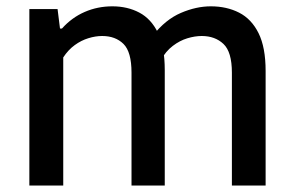

<svg xmlns="http://www.w3.org/2000/svg" viewBox="-20 -572 904 592"><path d="M70.5 0V-544H157.5L165 -484H171Q201.5 -518 241.2 -535.2Q281 -552.5 326.5 -552.5Q373 -552.5 409.5 -533.2Q446 -514 467 -471Q488 -428 488 -356V0H385.5V-348Q385.5 -412 360.8 -436.5Q336 -461 295 -461Q274.5 -461 252.5 -454.2Q230.5 -447.5 210.5 -433Q190.5 -418.5 175 -395V0ZM695 0V-348Q695 -412 669 -436.5Q643 -461 602 -461Q581 -461 557.8 -454Q534.5 -447 512.8 -430.5Q491 -414 475.5 -386L451.5 -462.5Q490.5 -512 537.8 -532.2Q585 -552.5 630 -552.5Q679 -552.5 717.2 -533Q755.5 -513.5 777.2 -469.8Q799 -426 799 -353V0Z"/></svg>

Font: Encode Sans Condensed Thin Medium
Style: Regular
Weight: 500
Version: Version 3.002